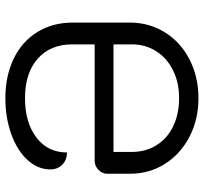

<svg xmlns="http://www.w3.org/2000/svg" viewBox="-42 -707 758 714"><g transform="rotate(-90 337.0 -350.0)"><path d="M48 -244V-331Q48 -349 62.5 -363Q77 -377 97 -377H529V-460Q529 -542 475.5 -589Q422 -636 329 -636Q238 -636 182.5 -593.5Q127 -551 127 -480Q99 -480 81.5 -497.5Q64 -515 64 -542Q64 -588 99 -626.5Q134 -665 195 -687Q256 -709 329 -709Q412 -709 476 -678Q540 -647 575 -590Q610 -533 610 -459V-246Q610 -174 573.5 -115.5Q537 -57 472.5 -24Q408 9 329 9Q250 9 186 -24Q122 -57 85 -115Q48 -173 48 -244ZM529 -239V-307H129V-239Q129 -187 154 -147Q179 -107 224.5 -85Q270 -63 329 -63Q387 -63 432.5 -85.5Q478 -108 503.5 -148Q529 -188 529 -239Z"/></g></svg>

Font: K2D Light
Style: Regular
Weight: 300
Designer: Katatrad Aksorn Co.,Ltd.
Foundry: Cadson Demak Co.,Ltd.
Version: Version 1.000; ttfautohint (v1.6)